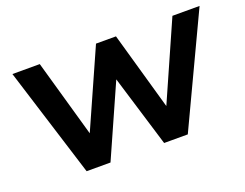

<svg xmlns="http://www.w3.org/2000/svg" viewBox="-85 -668 1062 831"><g transform="rotate(-20 446.0 -252.5)"><path d="M188 0 30 -505H156L267 -114H241L415 -505H507L618 -114H594L767 -505H892L654 0H545L421 -407H479L298 0Z"/></g></svg>

Font: Muli
Style: Bold Italic
Weight: 700
Italic angle: -4.541°
Designer: Vernon Adams
Foundry: Vernon Adams
Version: Version 2.100; ttfautohint (v1.8.1.43-b0c9)